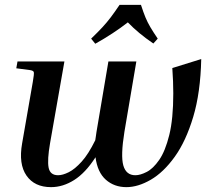

<svg xmlns="http://www.w3.org/2000/svg" viewBox="-20 -760 869 790"><path d="M808 -517Q805 -379 775 -279Q745 -179 699 -115Q653 -51 600.5 -20.5Q548 10 500 10Q450 10 415.5 -20.5Q381 -51 373 -113Q332 -49 285.5 -19.5Q239 10 190 10Q122 10 89 -37.5Q56 -85 71 -170L115 -423Q121 -457 119 -463.5Q117 -470 101 -472L47 -479L52 -507H245L186 -171Q174 -102 180 -70.5Q186 -39 219 -39Q238 -39 263 -51.5Q288 -64 316 -95Q344 -126 372 -183Q373 -191 374.5 -199.5Q376 -208 377 -217L426 -507H541L492 -218Q476 -119 487.5 -79Q499 -39 537 -39Q557 -39 583.5 -52.5Q610 -66 635 -102Q660 -138 676.5 -204.5Q693 -271 693 -376Q693 -400 692 -426Q691 -452 689 -480ZM611 -581Q580 -602 553.5 -624Q527 -646 506 -668Q478 -646 443 -623Q408 -600 372 -580L355 -601Q384 -629 402 -648.5Q420 -668 435.5 -688.5Q451 -709 472 -740H560Q570 -709 578.5 -688.5Q587 -668 598.5 -648.5Q610 -629 629 -601Z"/></svg>

Font: Inria Serif
Style: Bold Italic
Weight: 700
Italic angle: -10°
Designer: Black Foundry Team
Foundry: Black Foundry
Version: Version 1.000; ttfautohint (v1.8.3)